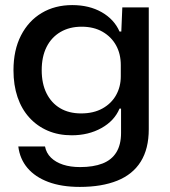

<svg xmlns="http://www.w3.org/2000/svg" viewBox="-20 -558 668 755"><path d="M294 177Q222 177 170 157.5Q118 138 88 102.5Q58 67 52 18H157Q162 44 180.5 62Q199 80 228 89.5Q257 99 295 99Q347 99 383 85Q419 71 437.5 41Q456 11 456 -35V-131H450Q430 -83 379 -54.5Q328 -26 262 -26Q210 -26 168 -44Q126 -62 95.5 -95.5Q65 -129 49 -176Q33 -223 33 -282Q33 -361 62.5 -418.5Q92 -476 144 -507Q196 -538 264 -538Q331 -538 380 -510Q429 -482 450 -434H457L461 -529H565V-50Q565 27 533.5 77.5Q502 128 441 152.5Q380 177 294 177ZM299 -112Q348 -112 383 -131.5Q418 -151 436.5 -184Q455 -217 455 -258V-302Q455 -346 436.5 -379.5Q418 -413 383.5 -433Q349 -453 301 -453Q253 -453 217.5 -432Q182 -411 163 -373Q144 -335 144 -282Q144 -229 163 -191Q182 -153 216.5 -132.5Q251 -112 299 -112Z"/></svg>

Font: Mona Sans SemiExpanded Medium
Style: Regular
Weight: 500
Width: 6
Designer: Deni Anggara
Foundry: GitHub
Version: Version 2.000